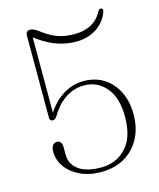

<svg xmlns="http://www.w3.org/2000/svg" viewBox="-111 -805 742 894"><g transform="rotate(-15 260.0 -358.0)"><path d="M73.5 -140.5Q73.5 -158 81 -168.8Q88.5 -179.5 101.5 -179.5Q113 -179.5 119.5 -171.2Q126 -163 126 -147V-112Q126 -66 163 -38.2Q200 -10.5 273 -10.5Q343.5 -10.5 391.2 -60.5Q439 -110.5 439 -210Q439 -302 397.5 -351.2Q356 -400.5 292 -400.5Q258.5 -400.5 228.8 -387.8Q199 -375 174.5 -351.5Q150 -328 131 -295Q127 -288.5 121.8 -284.8Q116.5 -281 111 -281Q102.5 -281 99 -285.2Q95.5 -289.5 95.5 -296V-695Q95.5 -704.5 100.8 -710.2Q106 -716 117 -716Q125.5 -716 135 -711.5Q144.5 -707 165 -692Q182.5 -679 203 -667.8Q223.5 -656.5 250.2 -649.5Q277 -642.5 312.5 -642.5Q359 -642.5 393.2 -661Q427.5 -679.5 446 -716Q450 -723 453.8 -724.8Q457.5 -726.5 462.5 -725.5Q466.5 -724.5 468.5 -720.5Q470.5 -716.5 468 -709Q458 -678.5 435.2 -655.2Q412.5 -632 380.8 -619.2Q349 -606.5 311.5 -606.5Q273 -606.5 239 -616Q205 -625.5 174.8 -642Q144.5 -658.5 116 -681L119.5 -682.5V-310L112 -302.5Q132 -338 160.2 -364.8Q188.5 -391.5 222.5 -406Q256.5 -420.5 294 -420.5Q351 -420.5 392.8 -393.5Q434.5 -366.5 457.5 -319.5Q480.5 -272.5 480.5 -211.5Q480.5 -145 453.5 -95Q426.5 -45 378.5 -17.5Q330.5 10 266.5 10Q208.5 10 165 -10.8Q121.5 -31.5 97.5 -65.8Q73.5 -100 73.5 -140.5Z"/></g></svg>

Font: Fraunces Thin
Style: Regular
Weight: 250
Version: Version 1.000;[b76b70a41]